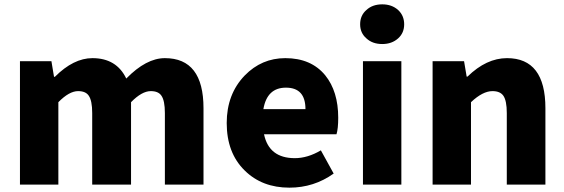

<svg xmlns="http://www.w3.org/2000/svg" viewBox="-20 -851 2600 885"><path d="M72 -569H217L229 -497H233Q319 -583 406 -583Q517 -583 562 -489Q654 -583 740 -583Q918 -583 918 -352V0H740V-330Q740 -387 724 -410Q710 -431 675 -431Q634 -431 584 -380V0H405V-330Q405 -387 389 -410Q375 -431 340 -431Q299 -431 249 -380V0H72Z M1108 -65Q1025 -146 1025 -284Q1025 -417 1108 -503Q1186 -583 1295 -583Q1414 -583 1479 -504Q1539 -430 1539 -308Q1539 -258 1531 -232H1197Q1220 -122 1339 -122Q1398 -122 1459 -158L1518 -51Q1427 14 1314 14Q1188 14 1108 -65ZM1388 -348Q1388 -447 1298 -447Q1211 -447 1194 -348Z M1653 -569H1830V0H1653ZM1669 -674Q1640 -699 1640 -739Q1640 -780 1669 -805Q1697 -831 1742 -831Q1786 -831 1815 -805Q1843 -779 1843 -739Q1843 -699 1815 -674Q1786 -648 1742 -648Q1697 -648 1669 -674Z M1974 -569H2119L2131 -498H2135Q2222 -583 2317 -583Q2494 -583 2494 -352V0H2316V-330Q2316 -387 2300 -410Q2285 -431 2250 -431Q2205 -431 2151 -380V0H1974Z"/></svg>

Font: Source Han Sans CN Heavy
Style: Bold
Weight: 900
Designer: Ryoko NISHIZUKA (kana & ideographs); Paul D. Hunt (Latin, Greek & Cyrillic); Wenlong ZHANG (bopomofo); Sandoll Communica
Foundry: Adobe Systems Incorporated
Version: Version 1.000;PS 1;hotconv 1.0.78;makeotf.lib2.5.61930